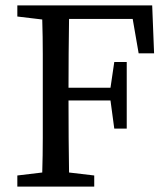

<svg xmlns="http://www.w3.org/2000/svg" viewBox="-20 -689 619 709"><path d="M44 -628V-669H542L549 -492H492L470 -619H235Q234 -555 233.5 -491Q233 -427 233 -365H388L402 -460H448V-214H402L388 -318H233Q233 -244 233.5 -179Q234 -114 235 -52L328 -41V0H44V-41L136 -52Q138 -115 138 -180Q138 -245 138 -310V-359Q138 -424 138 -488.5Q138 -553 136 -617Z"/></svg>

Font: Source Serif Pro
Style: Regular
Weight: 400
Designer: Frank Grießhammer
Foundry: Adobe Systems Incorporated
Version: Version 3.001;hotconv 1.0.111;makeotfexe 2.5.65597